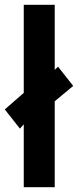

<svg xmlns="http://www.w3.org/2000/svg" viewBox="-44 -873 325 800"><path d="M55 -93V-355L39 -337L-24 -417L55 -486V-853H184V-582L198 -595L261 -515L184 -451V-93Z"/></svg>

Font: Noto Sans Kannada UI ExtraCondensed
Style: Bold
Weight: 700
Width: 2
Designer: Jelle Bosma - Monotype Design Team
Foundry: Monotype Imaging Inc.
Version: Version 2.005; ttfautohint (v1.8.4.7-5d5b)